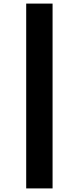

<svg xmlns="http://www.w3.org/2000/svg" viewBox="-20 -830 439 1070"><path d="M126 220V-810H273V220Z"/></svg>

Font: M PLUS 1p ExtraBold
Style: Regular
Weight: 800
Version: Version 1.062